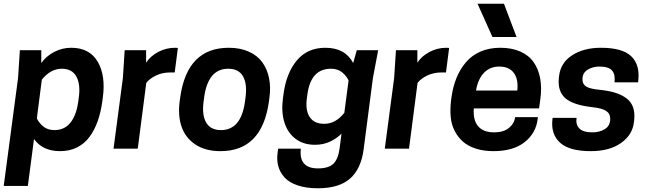

<svg xmlns="http://www.w3.org/2000/svg" viewBox="-39 -800 3504 1033"><path d="M344.2 -543Q441.9 -543 486.1 -469Q530.3 -395 514.2 -274.9L511.2 -252.9Q502.9 -193.8 486.1 -146.7Q469.2 -99.6 442.1 -63Q415 -26.4 375 -6.6Q335 13.2 284.2 13.2Q190.9 13.2 144 -51.8L110.8 200.2H-19L58.1 -379.9L67.9 -529.8H183.1V-460.9Q209.5 -498 252.4 -520.5Q295.4 -543 344.2 -543ZM253.9 -100.1Q307.6 -100.1 339.6 -139.6Q371.6 -179.2 381.8 -252L384.8 -273.9Q395 -346.2 371.8 -388.2Q348.6 -430.2 293.9 -430.2Q232.9 -430.2 186 -371.1L159.2 -163.1Q170.9 -138.2 194.3 -119.1Q217.8 -100.1 253.9 -100.1Z M902.8 -543 918 -542 900.9 -410.2H877.9Q834.5 -410.2 800 -393.6Q765.6 -377 748 -354L702.1 0H571.8L622.1 -379.9L631.8 -529.8H747.1V-462.9Q770.5 -498.5 812.7 -520.8Q855 -543 902.8 -543Z M1149.9 -100.1Q1257.8 -100.1 1278.8 -252L1281.7 -273.9Q1292 -347.2 1268.8 -388.7Q1245.6 -430.2 1189 -430.2Q1080.6 -430.2 1059.6 -277.8L1056.6 -255.9Q1046.4 -182.6 1069.8 -141.4Q1093.3 -100.1 1149.9 -100.1ZM1147 13.2Q1065.4 13.2 1011.7 -22.9Q958 -59.1 937.7 -118.9Q917.5 -178.7 927.7 -254.9L930.7 -276.9Q967.8 -543 1191.9 -543Q1253.4 -543 1299.6 -522.2Q1345.7 -501.5 1372.1 -465.1Q1398.4 -428.7 1408.4 -380.1Q1418.5 -331.5 1410.6 -274.9L1407.7 -252.9Q1370.6 13.2 1147 13.2Z M1788.6 -4.9 1798.3 -81.1Q1774.4 -56.2 1737.8 -38.6Q1701.2 -21 1655.3 -21Q1592.8 -21 1550 -54Q1507.3 -86.9 1490.5 -143.6Q1473.6 -200.2 1483.4 -272L1486.3 -293.9Q1502 -408.7 1558.8 -475.8Q1615.7 -543 1711.4 -543Q1817.9 -543 1861.3 -460.9L1880.4 -529.8H1995.6L1967.3 -379.9L1917.5 2.9Q1903.8 108.4 1844.7 160.6Q1785.6 212.9 1671.4 212.9Q1607.9 212.9 1562 197.3Q1516.1 181.6 1491.7 154.5Q1467.3 127.4 1458.3 94.2Q1449.2 61 1454.6 22L1457.5 0H1579.6Q1567.4 106 1671.4 106Q1729.5 106 1755.4 80.3Q1781.2 54.7 1788.6 -4.9ZM1813.5 -192.9 1836.4 -367.2Q1824.7 -392.1 1801.3 -411.1Q1777.8 -430.2 1741.7 -430.2Q1634.3 -430.2 1615.2 -294.9L1612.3 -272.9Q1603 -207.5 1627 -170.7Q1650.9 -133.8 1705.6 -133.8Q1766.6 -133.8 1813.5 -192.9Z M2362.3 -543 2377.4 -542 2360.4 -410.2H2337.4Q2293.9 -410.2 2259.5 -393.6Q2225.1 -377 2207.5 -354L2161.6 0H2031.2L2081.5 -379.9L2091.3 -529.8H2206.5V-462.9Q2230 -498.5 2272.2 -520.8Q2314.5 -543 2362.3 -543Z M2530.3 -779.8H2672.4L2740.2 -601.1H2610.4ZM2861.3 -216.8H2510.3Q2505.4 -153.3 2533.7 -120.6Q2562 -87.9 2619.1 -87.9Q2670.9 -87.9 2699.7 -112.1Q2728.5 -136.2 2732.4 -169.9H2855L2854 -161.1Q2845.2 -84 2783.9 -35.4Q2722.7 13.2 2616.2 13.2Q2563 13.2 2520.8 -0.5Q2478.5 -14.2 2451.4 -38.3Q2424.3 -62.5 2407 -96.2Q2389.6 -129.9 2386 -169.9Q2382.3 -210 2387.2 -254.9L2390.1 -276.9Q2397.9 -334 2417.2 -381.1Q2436.5 -428.2 2467.8 -465.1Q2499 -502 2546.1 -522.5Q2593.3 -543 2652.3 -543Q2714.4 -543 2760.3 -522.7Q2806.2 -502.4 2832 -465.6Q2857.9 -428.7 2867.2 -378.4Q2876.5 -328.1 2868.2 -267.1ZM2647 -441.9Q2597.2 -441.9 2564.9 -408.4Q2532.7 -375 2522 -313H2744.1Q2751 -373 2725.6 -407.5Q2700.2 -441.9 2647 -441.9Z M3147.9 -87.9Q3187 -87.9 3215.6 -105.7Q3244.1 -123.5 3244.1 -160.2Q3244.1 -189 3221.9 -203.4Q3199.7 -217.8 3149.9 -223.1Q3043.9 -234.9 3002.2 -272Q2960.4 -309.1 2967.8 -380.9L2968.8 -390.1Q2977.1 -462.9 3039.6 -502.9Q3102.1 -543 3193.8 -543Q3309.1 -543 3356.9 -497.6Q3404.8 -452.1 3395 -366.2L3394 -356.9H3267.1Q3272.5 -398.9 3254.2 -420.4Q3235.8 -441.9 3186 -441.9Q3149.9 -441.9 3122.3 -424.8Q3094.7 -407.7 3094.7 -373Q3094.7 -347.2 3114.7 -334.5Q3134.8 -321.8 3187 -316.9Q3234.9 -312 3269.3 -301.5Q3303.7 -291 3329.6 -272.5Q3355.5 -253.9 3366.5 -224.1Q3377.4 -194.3 3373 -153.8L3372.1 -145Q3364.7 -74.7 3302.5 -30.8Q3240.2 13.2 3140.1 13.2Q3023.4 13.2 2973.9 -32.5Q2924.3 -78.1 2933.1 -157.2L2934.1 -166H3063Q3057.6 -129.9 3078.1 -108.9Q3098.6 -87.9 3147.9 -87.9Z"/></svg>

Font: Cooper Hewitt
Style: Semibold Italic
Weight: 710
Designer: Village Type and Design LLC
Foundry: Cooper Hewitt Smithsonian Design Museum
Version: 1.000